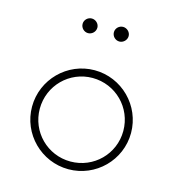

<svg xmlns="http://www.w3.org/2000/svg" viewBox="-95 -684 707 773"><g transform="rotate(15 259.0 -297.5)"><path d="M193.8 -542C210 -542 224.6 -555.7 224.6 -572.8C224.6 -589.4 210 -603 193.8 -603C177.2 -603 163.1 -589.4 163.1 -572.8C163.1 -555.7 177.2 -542 193.8 -542ZM324.2 -542C340.3 -542 355 -555.7 355 -572.8C355 -589.4 340.3 -603 324.2 -603C307.6 -603 293.5 -589.4 293.5 -572.8C293.5 -555.7 307.6 -542 324.2 -542ZM258.8 7.8C372.6 7.8 465.3 -84.5 465.3 -198.2C465.3 -312 372.6 -404.8 258.8 -404.8C145.5 -404.8 52.7 -312 52.7 -198.2C52.7 -84.5 145.5 7.8 258.8 7.8ZM258.8 -24.4C162.6 -24.4 85 -101.6 85 -198.2C85 -294.9 162.6 -372.6 258.8 -372.6C355.5 -372.6 433.1 -294.9 433.1 -198.2C433.1 -101.6 355.5 -24.4 258.8 -24.4Z"/></g></svg>

Font: Now ExtraLight
Style: Regular
Weight: 200
Designer: Alfredo Marco Pradil
Foundry: Alfredo Marco Pradil
Version: Version 1.200;hotconv 1.0.109;makeotfexe 2.5.65596